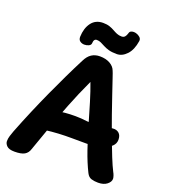

<svg xmlns="http://www.w3.org/2000/svg" viewBox="-180 -1151 1147 1299"><g transform="rotate(20 393.5 -501.5)"><path d="M179 -42Q170 -12 146.5 1.5Q123 15 75 15Q35 15 19 -1Q3 -17 3 -35Q3 -54 9 -73Q15 -92 22 -111Q56 -198 90.5 -279Q125 -360 159.5 -435.5Q194 -511 228 -582Q262 -653 296 -719Q314 -756 339.5 -772.5Q365 -789 399 -789Q442 -789 472 -772Q502 -755 512 -727Q516 -719 529.5 -678.5Q543 -638 564 -576.5Q585 -515 609.5 -444Q634 -373 660 -303.5Q686 -234 709.5 -176Q733 -118 750 -85Q756 -75 760.5 -61.5Q765 -48 765 -40Q765 -18 741.5 0.5Q718 19 678 19Q651 19 629.5 12.5Q608 6 595 -20Q564 -82 537 -160Q510 -238 486.5 -319.5Q463 -401 440.5 -475Q418 -549 397 -604Q348 -499 309 -399.5Q270 -300 238.5 -210Q207 -120 179 -42ZM212 -192Q197 -191 181 -214.5Q165 -238 165 -267Q165 -291 179.5 -305.5Q194 -320 213.5 -328.5Q233 -337 250 -340Q275 -346 308 -349Q341 -352 381.5 -352Q422 -352 467 -346Q476 -345 500.5 -346.5Q525 -348 554.5 -350.5Q584 -353 609.5 -356Q635 -359 646 -360Q674 -363 691.5 -347.5Q709 -332 709 -301Q709 -273 689 -254Q669 -235 637.5 -223.5Q606 -212 573.5 -207.5Q541 -203 516 -203Q459 -203 410.5 -203.5Q362 -204 315 -201.5Q268 -199 212 -192ZM499 -842Q464 -842 441 -848.5Q418 -855 401.5 -864Q385 -873 371 -879.5Q357 -886 341 -886Q319 -886 318 -853Q317 -841 303 -834Q289 -827 271.5 -827Q254 -827 240.5 -836.5Q227 -846 227 -867Q229 -930 258.5 -969.5Q288 -1009 342 -1009Q369 -1009 388.5 -1002.5Q408 -996 423.5 -987Q439 -978 454.5 -971.5Q470 -965 489 -965Q504 -965 512.5 -974.5Q521 -984 526 -1002Q529 -1016 543.5 -1020Q558 -1024 574.5 -1019.5Q591 -1015 603 -1004Q615 -993 613 -977Q603 -911 570.5 -876.5Q538 -842 499 -842Z"/></g></svg>

Font: Playpen Sans Arabic
Style: Bold
Weight: 700
Version: Version 2.000